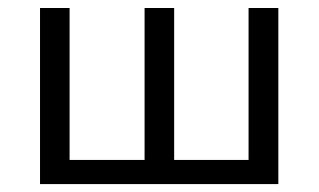

<svg xmlns="http://www.w3.org/2000/svg" viewBox="-20 -465 806 485"><path d="M81.1 0V-444.8H155.8V-61H345.2V-444.8H419.9V-61H607.9V-444.8H683.1V0Z"/></svg>

Font: CMU Sans Serif
Style: Medium
Weight: 500
Version: Version 0.7.0